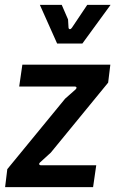

<svg xmlns="http://www.w3.org/2000/svg" viewBox="-20 -770 494 790"><path d="M1 0 10 -74 248 -364 291 -402Q296 -407 294.5 -410.5Q293 -414 288 -414H59L72 -504H434L425 -430L189 -142L144 -101Q140 -97 141.5 -93.5Q143 -90 148 -90H376L363 0ZM215 -591 144 -750H234L260 -690L262 -656Q263 -650 267.5 -650Q272 -650 276 -656L339 -750H435L319 -591Z"/></svg>

Font: Finlandica Medium
Style: Italic
Weight: 500
Italic angle: -8°
Designer: Niklas Ekholm, Juho Hiilivirta, Jaakko Suomalainen
Foundry: Helsinki Type Studio
Version: Version 1.063